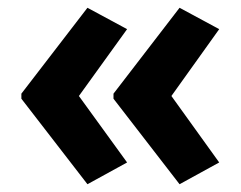

<svg xmlns="http://www.w3.org/2000/svg" viewBox="-20 -521 621 494"><path d="M35 -280 205 -501 307 -446 183 -274 307 -103 205 -47 35 -267ZM272 -280 442 -501 544 -446 421 -274 544 -103 442 -47 272 -267Z"/></svg>

Font: Noto Sans SemiCondensed
Style: Bold
Weight: 700
Width: 4
Designer: Monotype Design Team
Foundry: Monotype Imaging Inc.
Version: Version 2.013; ttfautohint (v1.8.4.7-5d5b)